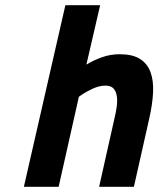

<svg xmlns="http://www.w3.org/2000/svg" viewBox="-20 -720 610 740"><path d="M72 0 232 -700H366L313 -471Q341 -488 373.5 -499.5Q406 -511 441 -511Q490 -511 518.5 -493.5Q547 -476 559.5 -443.5Q572 -411 570 -365Q568 -319 555 -262L496 0H362L421 -263Q427 -287 430 -310Q433 -333 430 -351Q427 -369 417 -379.5Q407 -390 386 -390Q361 -390 332.5 -376Q304 -362 284 -347L206 0Z"/></svg>

Font: Panefresco 999wt
Style: Italic
Weight: 900
Version: Version 1.001